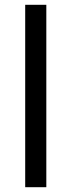

<svg xmlns="http://www.w3.org/2000/svg" viewBox="-20 -780 298 800"><path d="M173 0H85V-760H173Z"/></svg>

Font: Noto Sans Telugu
Style: Regular
Weight: 400
Designer: Jelle Bosma - Monotype Design Team
Foundry: Monotype Imaging Inc.
Version: Version 2.003